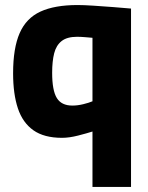

<svg xmlns="http://www.w3.org/2000/svg" viewBox="-20 -535 589 762"><path d="M347 207V-13Q325 -6 290 3Q255 12 226 12Q155 12 112.5 -18Q70 -48 51 -105Q32 -162 32 -244Q32 -344 58 -403.5Q84 -463 140.5 -489Q197 -515 288 -515Q313 -515 350.5 -512.5Q388 -510 428 -507Q468 -504 500 -501V207ZM267 -116Q288 -116 310.5 -121.5Q333 -127 347 -133V-385Q335 -386 317.5 -387.5Q300 -389 286 -389Q246 -389 224.5 -372Q203 -355 195 -323.5Q187 -292 187 -246Q187 -176 205.5 -146Q224 -116 267 -116Z"/></svg>

Font: Cairo ExtraBold
Style: Regular
Weight: 800
Designer: Mohamed Gaber, Accademia di Belle Arti di Urbino
Foundry: Kief Type Foundry, Accademia di Belle Arti di Urbino
Version: Version 3.117